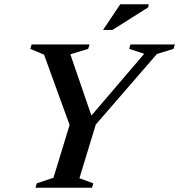

<svg xmlns="http://www.w3.org/2000/svg" viewBox="-20 -878 838 898"><path d="M654.5 -626.5 584 -649.5 590 -670H798L791.5 -649.5L714 -625.5L428 -295.5L351.5 -44.5L416.5 -20.5L410.5 0H146L152 -20.5L230 -46.5L305.5 -293.5L186 -622.5L121.5 -649.5L128 -670H399L392.5 -649.5L309 -624L407.5 -337.5ZM462 -738 542.5 -858H675.5L673 -843.5L506 -738Z"/></svg>

Font: Newsreader Text SemiBold
Style: Italic
Weight: 600
Italic angle: -17°
Designer: Hugues Gentile
Foundry: Production Type
Version: Version 1.001